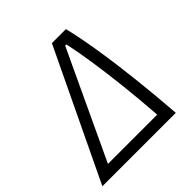

<svg xmlns="http://www.w3.org/2000/svg" viewBox="-201 -833 973 973"><g transform="rotate(-45 285.0 -347.0)"><path d="M-15.6 0 316.4 -693.8H417Q437 -611.3 454.6 -501.7Q472.2 -392.1 486.3 -264.4Q500.5 -136.7 510.7 0ZM84.5 -60.1H437.5Q429.2 -175.8 417.5 -282.5Q405.8 -389.2 392.1 -479.7Q378.4 -570.3 363.8 -637.2H355Z"/></g></svg>

Font: Cascadia Code PL Light
Style: Italic
Weight: 300
Italic angle: -10°
Monospace: yes
Designer: Aaron Bell
Foundry: Saja Typeworks
Version: Version 2404.023; ttfautohint (v1.8.4)